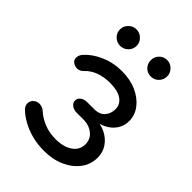

<svg xmlns="http://www.w3.org/2000/svg" viewBox="-221 -855 965 965"><g transform="rotate(45 262.0 -372.5)"><path d="M272 8Q226 8 185.5 -2.5Q145 -13 112 -31.5Q79 -50 57 -72Q43 -86 44 -105Q45 -124 61 -135Q75 -146 94.5 -143.5Q114 -141 127 -128Q151 -106 188 -90.5Q225 -75 271 -75Q328 -75 362 -99Q396 -123 396 -163Q396 -198 370.5 -220Q345 -242 307 -244H252Q231 -244 217 -255Q203 -266 203 -282Q203 -298 217 -308.5Q231 -319 252 -319H307Q341 -320 359.5 -341.5Q378 -363 378 -395Q378 -429 349 -449Q320 -469 267 -469Q222 -469 187.5 -456Q153 -443 131 -419Q117 -404 100 -402.5Q83 -401 67 -412Q54 -421 54.5 -438.5Q55 -456 68 -471Q100 -507 152.5 -530Q205 -553 265 -553Q325 -553 370.5 -532.5Q416 -512 442.5 -477.5Q469 -443 469 -401Q469 -367 451 -340Q433 -313 402.5 -297.5Q372 -282 336 -281V-290Q378 -290 412.5 -273Q447 -256 467 -226.5Q487 -197 487 -159Q487 -111 459 -73.5Q431 -36 382.5 -14Q334 8 272 8ZM169 -636Q145 -636 127.5 -653Q110 -670 110 -695Q110 -718 127.5 -735.5Q145 -753 169 -753Q193 -753 210.5 -735.5Q228 -718 228 -695Q228 -670 210.5 -653Q193 -636 169 -636ZM387 -636Q362 -636 345.5 -653Q329 -670 329 -695Q329 -718 345.5 -735.5Q362 -753 387 -753Q411 -753 428 -735.5Q445 -718 445 -695Q445 -670 428 -653Q411 -636 387 -636Z"/></g></svg>

Font: Comfortaa SemiBold
Style: Regular
Weight: 600
Designer: Johan Aakerlund
Foundry: Johan Aakerlund
Version: Version 3.104; ttfautohint (v1.8.1.43-b0c9)